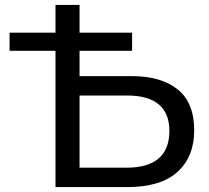

<svg xmlns="http://www.w3.org/2000/svg" viewBox="-20 -762 851 782"><path d="M498 0H206V-555H19V-629H206V-742H304V-629H518V-555H304V-452H516Q636 -452 703.5 -398Q771 -344 771 -231Q771 -124 703 -62Q635 0 498 0ZM495 -79Q669 -79 670 -228Q670 -373 497 -373H304V-79Z"/></svg>

Font: Argentum Novus
Style: Regular
Weight: 400
Designer: Julieta Ulanovsky
Foundry: Julieta Ulanovsky
Version: Version 7.20;July 27, 2021;FontCreator 13.0.0.2683 64-bit